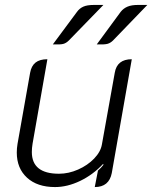

<svg xmlns="http://www.w3.org/2000/svg" viewBox="-20 -749 617 778"><path d="M433 -48Q422 9 364 9L377 -58Q389 -68 399 -81L398 -85Q357 -41 305 -16Q253 9 203 9Q131 9 89.5 -29Q48 -67 48 -131Q48 -148 51 -166L102 -454Q107 -482 124 -495.5Q141 -509 172 -509L112 -167Q109 -149 109 -133Q109 -45 219 -45Q258 -45 296.5 -62Q335 -79 361.5 -106.5Q388 -134 393 -164L445 -454Q454 -509 514 -509ZM292 -701Q302 -715 317.5 -722Q333 -729 361 -729H399L259 -585Q248 -574 236 -571Q224 -568 194 -569ZM469 -701Q480 -715 496.5 -722Q513 -729 539 -729H577L438 -585Q428 -575 416 -571.5Q404 -568 372 -569Z"/></svg>

Font: K2D ExtraLight
Style: Italic
Weight: 275
Italic angle: -10°
Designer: Katatrad Aksorn Co.,Ltd.
Foundry: Cadson Demak Co.,Ltd.
Version: Version 1.000; ttfautohint (v1.6)